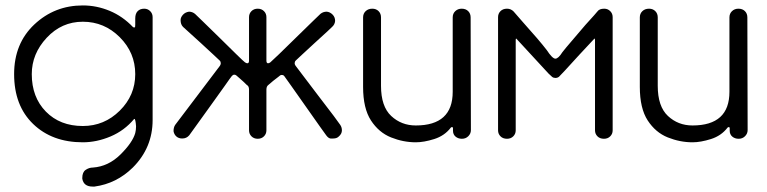

<svg xmlns="http://www.w3.org/2000/svg" viewBox="-20 -511 2823 707"><path d="M328 176H321Q288 176 283 147V144Q283 123 295.5 114.5Q308 106 322 106Q379 102 423.5 58Q468 14 478 -21Q481 -33 481 -46Q479 -73 475 -73H474Q438 -30 387 -8.5Q336 13 285 13Q172 13 102 -54.5Q32 -122 32 -238Q32 -351 106.5 -421Q181 -491 285 -491Q336 -491 384 -471Q432 -451 470 -411L473 -410Q474 -410 476 -410Q478 -410 478 -420V-443Q478 -461 487 -470Q496 -479 511 -479Q524 -479 533 -470Q542 -461 542 -448V-69Q542 33 469 106Q409 165 328 176ZM285 -47Q364 -47 421 -103.5Q478 -160 478 -238Q478 -317 421 -374Q364 -431 285 -431Q207 -431 152 -372Q97 -313 97 -238Q97 -153 149 -100Q201 -47 285 -47Z M929 0Q915 0 906 -9Q897 -18 897 -31V-181Q897 -194 889 -198Q876 -211 862 -223Q854 -230 850.5 -233Q847 -236 843 -236Q838 -236 834 -231.5Q830 -227 807 -194Q784 -161 754 -120L677 -13Q667 -1 651 -1Q638 -1 629.5 -8.5Q621 -16 619 -28Q619 -42 625 -51L790 -269Q793 -274 793 -278Q793 -284 789 -288Q785 -292 765 -310.5Q745 -329 719 -353L654 -412Q645 -421 645 -437Q645 -447 653.5 -456.5Q662 -466 676 -468Q688 -468 698 -460L725 -434Q752 -408 787 -373.5Q822 -339 849.5 -312Q877 -285 882 -281.5Q887 -278 891 -278Q897 -278 897 -288V-448Q897 -461 906 -470Q915 -479 929 -479Q943 -479 952 -470Q961 -461 961 -448V-288Q961 -278 967 -278Q971 -278 975.5 -281.5Q980 -285 1008 -312Q1036 -339 1071 -373.5Q1106 -408 1133 -434L1160 -460Q1170 -468 1183 -468Q1195 -467 1204.5 -457.5Q1214 -448 1214 -434Q1213 -421 1203 -412L1184 -394Q1164 -376 1138.5 -352.5Q1113 -329 1093 -310.5Q1073 -292 1069 -288Q1065 -284 1065 -278Q1065 -274 1068 -269.5Q1071 -265 1096 -232.5Q1121 -200 1152.5 -158Q1184 -116 1209 -84L1233 -51Q1239 -42 1239 -31Q1239 -18 1227 -8Q1220 -1 1207 -1H1197Q1189 -2 1181 -13L1158 -45Q1120 -98 1053 -194Q1030 -226 1027 -230.5Q1024 -235 1017 -235Q1012 -235 1005 -228Q986 -214 968 -198Q961 -193 961 -181V-31Q961 -18 952 -9Q943 0 929 0Z M1511 13Q1465 13 1420 -5Q1375 -23 1346 -67.5Q1317 -112 1317 -191V-447Q1317 -461 1326.5 -470Q1336 -479 1351 -479Q1365 -479 1374 -470Q1383 -461 1383 -447V-195Q1383 -119 1420.5 -84Q1458 -49 1511 -49Q1647 -49 1647 -173V-447Q1647 -461 1656.5 -470Q1666 -479 1680 -479Q1695 -479 1704 -470Q1713 -461 1713 -447L1714 -32Q1714 -19 1704.5 -9.5Q1695 0 1681 0Q1667 0 1657.5 -8Q1648 -16 1648 -30V-39Q1648 -43 1644 -43Q1642 -43 1640 -41Q1617 -11 1579 1Q1541 13 1511 13Z M2204 0Q2189 0 2180 -9Q2171 -18 2171 -31V-363Q2171 -369 2169 -369L2113 -309Q2044 -233 2038.5 -228.5Q2033 -224 2025 -224Q2018 -224 2013 -228Q2008 -232 2000 -240L1881 -369Q1879 -369 1879 -363V-31Q1879 -18 1870 -9Q1861 0 1847 0Q1832 0 1823 -9Q1814 -18 1814 -31V-448Q1814 -461 1823 -470Q1832 -479 1847 -479Q1861 -479 1871 -469Q1879 -459 1905 -430Q1967 -361 1993 -327Q2014 -295 2025 -295Q2036 -295 2051 -319Q2061 -332 2086 -361Q2144 -430 2168 -455L2180 -469Q2187 -479 2205 -479Q2218 -479 2227 -470Q2236 -461 2236 -448V-31Q2236 -18 2227 -9Q2218 0 2204 0Z M2530 13Q2484 13 2439 -5Q2394 -23 2365 -67.5Q2336 -112 2336 -191V-447Q2336 -461 2345.5 -470Q2355 -479 2370 -479Q2384 -479 2393 -470Q2402 -461 2402 -447V-195Q2402 -119 2439.5 -84Q2477 -49 2530 -49Q2666 -49 2666 -173V-447Q2666 -461 2675.5 -470Q2685 -479 2699 -479Q2714 -479 2723 -470Q2732 -461 2732 -447L2733 -32Q2733 -19 2723.5 -9.5Q2714 0 2700 0Q2686 0 2676.5 -8Q2667 -16 2667 -30V-39Q2667 -43 2663 -43Q2661 -43 2659 -41Q2636 -11 2598 1Q2560 13 2530 13Z"/></svg>

Font: Gardens CM
Style: Regular
Weight: 400
Designer: Created by: Aleksander Shevchuk, 2010. Modifed by: Daren Olsen, 2020.
Foundry: High-Logic / FontCreator v.13.0.0 build 2663 (64-bit)
Version: Version 3.003 Ukrainian, initial release